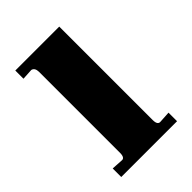

<svg xmlns="http://www.w3.org/2000/svg" viewBox="-140 -484 543 543"><g transform="rotate(-45 131.5 -212.5)"><path d="M196.8 -50.8Q196.8 -30.3 210 -32.2L243.2 -34.2V0H20V-34.2L53.2 -32.2Q65.9 -30.3 65.9 -50.8V-374Q65.9 -391.1 54.2 -394L21 -392.1V-424.8H196.8Z"/></g></svg>

Font: Unna-Bold
Style: Bold
Weight: 700
Designer: Jorge de Buen U.
Foundry: Omnibus-Type
Version: Version 2.006;PS 002.006;hotconv 1.0.70;makeotf.lib2.5.58329